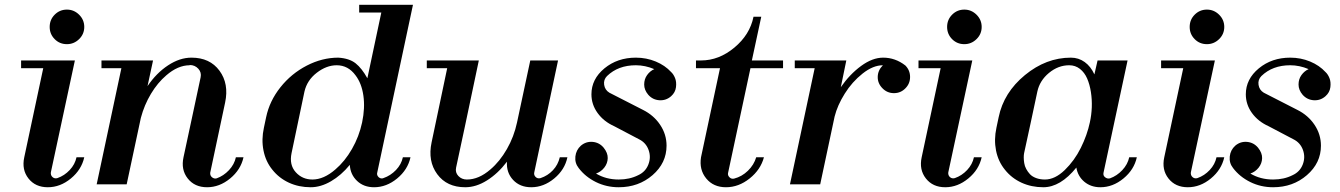

<svg xmlns="http://www.w3.org/2000/svg" viewBox="-20 -768 5585 800"><path d="M81.1 -112.8 160.2 -483.9H67.9V-516.1H292L191.9 -49.8Q190.4 -37.6 199 -30Q207.5 -22.5 219.2 -25.9Q248.5 -36.1 270.5 -59.6Q292.5 -83 298.8 -112.8H331.1Q319.8 -61 275.4 -24.4Q231 12.2 179.2 12.2Q127.4 12.2 98.6 -24.4Q69.8 -61 81.1 -112.8ZM187 -655.8Q187 -686 208 -707Q229 -728 258.8 -728Q288.1 -728 309.6 -706.8Q331.1 -685.5 331.1 -655.8Q331.1 -626 309.6 -605Q288.1 -584 258.8 -584Q228.5 -584 207.8 -605Q187 -626 187 -655.8Z M744.6 -112.8Q755.4 -162.1 781.5 -284.7Q807.6 -407.2 815.9 -445.8Q820.3 -466.3 806.2 -481.7Q792 -497.1 770.5 -497.1V-496.1Q721.2 -496.1 672.9 -454.1Q636.7 -423.3 608.9 -377Q581.1 -330.6 566.9 -276.9L507.8 0H382.8L485.8 -483.9H402.8V-516.1H617.7L594.7 -409.2Q631.8 -463.9 680.4 -495.8Q729 -527.8 777.8 -527.8Q854.5 -527.8 894.5 -473.4Q934.6 -418.9 918 -340.8L856 -48.8Q854.5 -36.6 863.5 -29.3Q872.6 -22 882.8 -24.9Q911.6 -35.2 934.1 -59.1Q956.5 -83 962.9 -112.8H994.6Q983.4 -61 939 -24.4Q894.5 12.2 842.8 12.2Q791 12.2 762.2 -24.4Q733.4 -61 744.6 -112.8Z M1274.4 12.2Q1225.1 12.2 1183.8 -6.8Q1142.6 -25.9 1114.7 -61Q1086.9 -95.2 1077.9 -140.9Q1068.8 -186.5 1079.6 -235.8L1088.9 -279.8Q1103 -347.2 1148.4 -404.3Q1193.8 -461.4 1258.1 -494.6Q1322.3 -527.8 1389.6 -527.8Q1435.5 -524.9 1461.7 -504.2Q1487.8 -483.4 1510.7 -441.9L1568.8 -715.8H1476.6V-748H1700.7L1551.8 -48.8Q1548.8 -38.6 1557.6 -29.8Q1567.4 -21.5 1577.6 -25.9Q1607.4 -36.1 1629.9 -59.6Q1652.3 -83 1658.7 -112.8H1690.4Q1679.2 -61 1634.8 -24.4Q1590.3 12.2 1538.6 12.2Q1495.6 12.2 1467.8 -14.2Q1439.9 -40.5 1437.5 -81.1Q1401.9 -37.6 1359.1 -12.7Q1316.4 12.2 1274.4 12.2ZM1194.8 -129.9Q1184.6 -81.1 1212.2 -50.5Q1239.7 -20 1281.7 -20Q1329.1 -20 1377.4 -62Q1417 -95.7 1446.5 -147.2Q1476.1 -198.7 1488.8 -257.8Q1501.5 -318.4 1494.1 -369.6Q1486.8 -420.9 1461.4 -454.1Q1430.7 -496.1 1382.8 -496.1Q1340.3 -496.1 1299.8 -464.8Q1259.3 -433.6 1248.5 -386.2Z M1918.5 12.2Q1841.8 12.2 1801.8 -42.2Q1761.7 -96.7 1778.3 -174.8L1843.3 -483.9H1758.3V-516.1H1975.1Q1906.2 -188 1880.4 -69.8Q1876 -49.3 1889.9 -34.7Q1903.8 -20 1925.3 -20Q1975.1 -20 2023.4 -62Q2062.5 -95.2 2092 -146.7Q2121.6 -198.2 2134.3 -257.8L2189.5 -516.1H2305.2L2206.1 -49.8Q2203.6 -38.6 2211.9 -30.5Q2220.2 -22.5 2232.4 -25.9Q2262.7 -36.1 2283.9 -58.8Q2305.2 -81.5 2312.5 -112.8H2344.2Q2333.5 -61 2289.3 -24.4Q2245.1 12.2 2193.4 12.2Q2146.5 12.2 2117.9 -18.3Q2089.4 -48.8 2092.3 -94.2Q2054.7 -44.9 2009.3 -16.4Q1963.9 12.2 1918.5 12.2Z M2558.1 12.2Q2506.8 12.2 2462.9 -9.5Q2418.9 -31.2 2391.1 -67.9Q2374.5 -88.9 2377.4 -116Q2380.4 -143.1 2400.4 -161.1Q2421.9 -179.2 2449.5 -176.8Q2477.1 -174.3 2495.1 -152.8Q2512.7 -130.9 2512.2 -109.1Q2511.7 -87.4 2498 -69.8Q2484.4 -52.2 2463.4 -44.9Q2504.9 -20 2558.1 -20Q2603.5 -20 2639.2 -38.1Q2669.4 -51.8 2681.4 -82.3Q2693.4 -112.8 2682.4 -143.3Q2671.4 -173.8 2642.1 -188L2539.1 -242.2Q2495.6 -261.7 2470 -297.1Q2444.3 -332.5 2444.3 -375Q2444.3 -438.5 2498.5 -483.2Q2552.7 -527.8 2629.4 -527.8Q2673.3 -527.8 2712.2 -511.7Q2751 -495.6 2776.4 -467.8Q2786.1 -459 2792.7 -442.9Q2799.3 -426.8 2796.6 -404.8Q2793.9 -382.8 2776.4 -367.2Q2755.4 -348.6 2727.5 -350.3Q2699.7 -352.1 2681.2 -373Q2664.1 -393.1 2664.1 -415.8Q2664.1 -438.5 2676.3 -455.3Q2688.5 -472.2 2706.1 -480Q2668 -496.1 2629.4 -496.1Q2555.7 -496.1 2509.3 -451.2Q2494.1 -436 2497.3 -414.6Q2500.5 -393.1 2519 -381.8L2659.2 -310.1Q2704.1 -287.6 2730.7 -247.8Q2757.3 -208 2757.3 -161.1Q2757.3 -88.9 2699 -38.3Q2640.6 12.2 2558.1 12.2Z M3004.9 12.2Q2952.6 12.2 2922.6 -24.4Q2892.6 -61 2900.9 -112.8L2980 -483.9H2879.9V-516.1H2900.9Q2975.6 -516.1 3040 -569.8Q3104.5 -623.5 3119.6 -698.2H3151.9L3112.8 -516.1H3242.7V-483.9H3106.9L3013.7 -47.9Q3011.2 -37.6 3019.5 -29.3Q3027.8 -21 3039.1 -23.9Q3071.3 -32.2 3096.4 -56.6Q3121.6 -81.1 3130.9 -112.8H3163.1Q3149.4 -61 3103.5 -24.4Q3057.6 12.2 3004.9 12.2Z M3271.5 0 3374.5 -483.9H3291.5V-516.1H3506.3L3483.4 -404.8Q3520.5 -458.5 3567.9 -493.2Q3615.2 -527.8 3659.7 -527.8Q3710.4 -527.8 3752.4 -495.1Q3772 -475.1 3772 -447.3Q3772 -419.4 3752.4 -399.9Q3732.9 -379.9 3704.8 -379.9Q3676.8 -379.9 3657.2 -399.9Q3636.7 -420.4 3637.2 -447.8Q3637.7 -475.1 3658.7 -496.1Q3617.7 -496.1 3574 -461.4Q3530.3 -426.8 3499.8 -377.9Q3469.2 -329.1 3457.5 -282.2L3397.5 0Z M3820.3 -112.8 3899.4 -483.9H3807.1V-516.1H4031.2L3931.2 -49.8Q3929.7 -37.6 3938.2 -30Q3946.8 -22.5 3958.5 -25.9Q3987.8 -36.1 4009.8 -59.6Q4031.7 -83 4038.1 -112.8H4070.3Q4059.1 -61 4014.6 -24.4Q3970.2 12.2 3918.5 12.2Q3866.7 12.2 3837.9 -24.4Q3809.1 -61 3820.3 -112.8ZM3926.3 -655.8Q3926.3 -686 3947.3 -707Q3968.3 -728 3998 -728Q4027.3 -728 4048.8 -706.8Q4070.3 -685.5 4070.3 -655.8Q4070.3 -626 4048.8 -605Q4027.3 -584 3998 -584Q3967.8 -584 3947 -605Q3926.3 -626 3926.3 -655.8Z M4327.1 12.2Q4277.8 12.2 4236.3 -6.8Q4194.8 -25.9 4167 -61Q4139.2 -95.2 4130.1 -140.9Q4121.1 -186.5 4131.8 -235.8L4141.1 -279.8Q4162.1 -382.3 4250.5 -455.1Q4338.9 -527.8 4441.9 -527.8Q4474.1 -527.8 4499.5 -509.5Q4524.9 -491.2 4540 -458L4553.2 -516.1H4678.2L4578.1 -48.8Q4575.2 -36.6 4584.7 -29.3Q4594.2 -22 4605 -24.9Q4633.8 -35.2 4656.2 -59.1Q4678.7 -83 4685.1 -112.8H4716.8Q4705.6 -61 4661.1 -24.4Q4616.7 12.2 4564.9 12.2Q4525.4 12.2 4498 -10.7Q4470.7 -33.7 4464.8 -69.8Q4398.4 12.2 4327.1 12.2ZM4247.1 -129.9Q4245.6 -122.1 4245.6 -111.8Q4245.6 -101.6 4247.6 -88.6Q4249.5 -75.7 4255.9 -64Q4262.2 -52.2 4271.5 -42.2Q4280.8 -32.2 4297.1 -26.1Q4313.5 -20 4334 -20Q4375.5 -20 4416.3 -59.3Q4457 -98.6 4483.4 -151.9Q4509.8 -205.1 4521 -257.8Q4527.8 -288.1 4529.1 -320.8Q4530.3 -353.5 4525.4 -384.8Q4520.5 -416 4509.8 -440.9Q4499 -465.8 4479.7 -481Q4460.4 -496.1 4435.1 -496.1Q4389.2 -496.1 4350.6 -464.1Q4312 -432.1 4302.2 -386.2Q4293.9 -347.7 4274.9 -258.1Q4255.9 -168.5 4247.1 -129.9Z M4831.1 -112.8 4910.2 -483.9H4817.9V-516.1H5042L4941.9 -49.8Q4940.4 -37.6 4949 -30Q4957.5 -22.5 4969.2 -25.9Q4998.5 -36.1 5020.5 -59.6Q5042.5 -83 5048.8 -112.8H5081.1Q5069.8 -61 5025.4 -24.4Q4981 12.2 4929.2 12.2Q4877.4 12.2 4848.6 -24.4Q4819.8 -61 4831.1 -112.8ZM4937 -655.8Q4937 -686 4958 -707Q4979 -728 5008.8 -728Q5038.1 -728 5059.6 -706.8Q5081.1 -685.5 5081.1 -655.8Q5081.1 -626 5059.6 -605Q5038.1 -584 5008.8 -584Q4978.5 -584 4957.8 -605Q4937 -626 4937 -655.8Z M5284.7 12.2Q5233.4 12.2 5189.5 -9.5Q5145.5 -31.2 5117.7 -67.9Q5101.1 -88.9 5104 -116Q5106.9 -143.1 5127 -161.1Q5148.4 -179.2 5176 -176.8Q5203.6 -174.3 5221.7 -152.8Q5239.3 -130.9 5238.8 -109.1Q5238.3 -87.4 5224.6 -69.8Q5210.9 -52.2 5189.9 -44.9Q5231.4 -20 5284.7 -20Q5330.1 -20 5365.7 -38.1Q5396 -51.8 5408 -82.3Q5419.9 -112.8 5408.9 -143.3Q5397.9 -173.8 5368.7 -188L5265.6 -242.2Q5222.2 -261.7 5196.5 -297.1Q5170.9 -332.5 5170.9 -375Q5170.9 -438.5 5225.1 -483.2Q5279.3 -527.8 5356 -527.8Q5399.9 -527.8 5438.7 -511.7Q5477.5 -495.6 5502.9 -467.8Q5512.7 -459 5519.3 -442.9Q5525.9 -426.8 5523.2 -404.8Q5520.5 -382.8 5502.9 -367.2Q5481.9 -348.6 5454.1 -350.3Q5426.3 -352.1 5407.7 -373Q5390.6 -393.1 5390.6 -415.8Q5390.6 -438.5 5402.8 -455.3Q5415 -472.2 5432.6 -480Q5394.5 -496.1 5356 -496.1Q5282.2 -496.1 5235.8 -451.2Q5220.7 -436 5223.9 -414.6Q5227.1 -393.1 5245.6 -381.8L5385.7 -310.1Q5430.7 -287.6 5457.3 -247.8Q5483.9 -208 5483.9 -161.1Q5483.9 -88.9 5425.5 -38.3Q5367.2 12.2 5284.7 12.2Z"/></svg>

Font: Fin Serif Display
Style: Italic
Weight: 400
Italic angle: -12°
Designer: J. Blake Harris
Version: Version 1.006;FEAKit 1.0